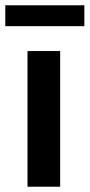

<svg xmlns="http://www.w3.org/2000/svg" viewBox="-39 -706 339 726"><path d="M188.5 -513V0H65V-513ZM-19 -686H280V-607H-19Z"/></svg>

Font: LatoLatin
Style: Bold
Weight: 700
Designer: Lukasz Dziedzic with Adam Twardoch and Botio Nikoltchev
Foundry: tyPoland Lukasz Dziedzic
Version: Version 2.015; 2015-08-06; http://www.latofonts.com/